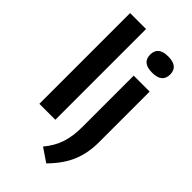

<svg xmlns="http://www.w3.org/2000/svg" viewBox="-311 -892 1209 1209"><g transform="rotate(45 294.0 -287.0)"><path d="M76 0V-808H218V0ZM372 234.5 282.5 174Q330 117 350.2 55.8Q370.5 -5.5 370.5 -87V-545.5H512.5V-92Q512.5 1.5 480.5 79.2Q448.5 157 372 234.5ZM439 -640.5Q350 -640.5 350 -712.5Q350 -785 439 -785Q528 -785 528 -712.5Q528 -640.5 439 -640.5Z"/></g></svg>

Font: Encode Sans Exp SmBold
Style: Regular
Weight: 600
Width: 7
Designer: Multiple Designers
Foundry: Impallari Type
Version: Version 3.002; ttfautohint (v1.8.3) -l 8 -r 50 -G 200 -x 14 